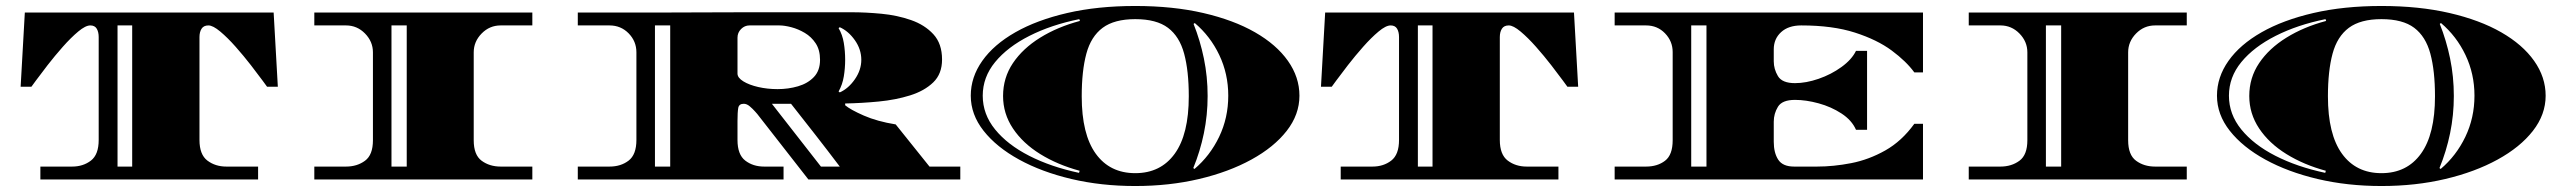

<svg xmlns="http://www.w3.org/2000/svg" viewBox="-20 -600 8555 642"><path d="M115 0V-43H221Q258 -43 284 -63Q310 -83 310 -132V-476Q310 -493 303.5 -504Q297 -515 282 -515Q266 -515 241.5 -494.5Q217 -474 190 -443.5Q163 -413 139 -382Q115 -351 100 -330.5Q85 -310 85 -310H49L63 -558H895L909 -310H873Q873 -310 858 -330.5Q843 -351 819 -382Q795 -413 768 -443.5Q741 -474 716.5 -494.5Q692 -515 677 -515Q661 -515 654 -504Q647 -493 647 -476V-132Q647 -83 673.5 -63Q700 -43 737 -43H843V0ZM373 -43H422V-515H373Z M1031 0V-43H1137Q1174 -43 1200.5 -62.5Q1227 -82 1227 -131V-425Q1227 -461 1200.5 -488Q1174 -515 1137 -515H1031V-558H1760V-515H1654Q1617 -515 1590.5 -488Q1564 -461 1564 -425V-131Q1564 -82 1590.5 -62.5Q1617 -43 1654 -43H1760V0ZM1289 -43H1340V-515H1289Z M1912 0V-43H2018Q2056 -43 2082 -63Q2108 -83 2108 -132V-425Q2108 -462 2082 -488.5Q2056 -515 2018 -515H1912V-558Q1912 -558 1945 -558Q1978 -558 2034.5 -558Q2091 -558 2163 -558Q2235 -558 2315 -558.5Q2395 -559 2474 -559Q2553 -559 2623.5 -559Q2694 -559 2747.5 -559Q2801 -559 2828 -559Q2875 -559 2927.5 -554Q2980 -549 3026 -533Q3072 -517 3101 -485.5Q3130 -454 3130 -401Q3130 -353 3100.5 -324.5Q3071 -296 3023 -281Q2975 -266 2918 -260.5Q2861 -255 2806 -254V-248Q2824 -233 2868.5 -213.5Q2913 -194 2975 -184L3088 -43H3191V0H2683L2512 -219Q2512 -219 2504.5 -227.5Q2497 -236 2487 -244.5Q2477 -253 2467 -253Q2451 -253 2448.5 -239Q2446 -225 2446 -195V-132Q2446 -83 2472 -63Q2498 -43 2535 -43H2600V0ZM2170 -43H2221V-515H2170ZM2580 -302Q2616 -302 2648.5 -311.5Q2681 -321 2701.5 -342.5Q2722 -364 2722 -400Q2722 -433 2707.5 -455Q2693 -477 2671 -490Q2649 -503 2626 -509Q2603 -515 2586 -515H2486Q2470 -515 2458 -503Q2446 -491 2446 -474V-354Q2446 -340 2465.5 -328Q2485 -316 2515.5 -309Q2546 -302 2580 -302ZM2788 -291Q2817 -304 2838.5 -335Q2860 -366 2860 -400Q2860 -435 2838.5 -465.5Q2817 -496 2788 -509L2784 -506Q2797 -484 2801.5 -456.5Q2806 -429 2806 -400Q2806 -372 2801.5 -344.5Q2797 -317 2784 -294ZM2725 -43H2788Q2748 -96 2707 -148.5Q2666 -201 2625 -253H2561Z M3776 22Q3662 22 3562.5 -1.5Q3463 -25 3387.5 -66.5Q3312 -108 3269 -162.5Q3226 -217 3226 -280Q3226 -342 3264.5 -396.5Q3303 -451 3375 -492Q3447 -533 3548.5 -556.5Q3650 -580 3776 -580Q3902 -580 4003.5 -556.5Q4105 -533 4176.5 -492Q4248 -451 4286.5 -396.5Q4325 -342 4325 -280Q4325 -217 4282.5 -162.5Q4240 -108 4164.5 -66.5Q4089 -25 3989.5 -1.5Q3890 22 3776 22ZM3588 -22 3590 -29Q3516 -49 3458 -85Q3400 -121 3367 -170.5Q3334 -220 3334 -279Q3334 -340 3367 -389Q3400 -438 3458 -474Q3516 -510 3591 -530L3589 -536Q3495 -517 3422 -480Q3349 -443 3307.5 -392.5Q3266 -342 3266 -280Q3266 -218 3307.5 -167Q3349 -116 3421.5 -79Q3494 -42 3588 -22ZM3776 -21Q3861 -21 3908 -86Q3955 -151 3955 -278Q3955 -363 3939.5 -420.5Q3924 -478 3885.5 -507Q3847 -536 3776 -536Q3706 -536 3667 -507Q3628 -478 3612.5 -420.5Q3597 -363 3597 -278Q3597 -151 3644 -86Q3691 -21 3776 -21ZM3974 -35Q4026 -79 4056.5 -142.5Q4087 -206 4087 -280Q4087 -353 4057 -416Q4027 -479 3975 -523L3971 -520Q3993 -465 4005.5 -404.5Q4018 -344 4018 -279Q4018 -215 4005.5 -154.5Q3993 -94 3970 -38Z M4463 0V-43H4569Q4606 -43 4632 -63Q4658 -83 4658 -132V-476Q4658 -493 4651.5 -504Q4645 -515 4630 -515Q4614 -515 4589.5 -494.5Q4565 -474 4538 -443.5Q4511 -413 4487 -382Q4463 -351 4448 -330.5Q4433 -310 4433 -310H4397L4411 -558H5243L5257 -310H5221Q5221 -310 5206 -330.5Q5191 -351 5167 -382Q5143 -413 5116 -443.5Q5089 -474 5064.5 -494.5Q5040 -515 5025 -515Q5009 -515 5002 -504Q4995 -493 4995 -476V-132Q4995 -83 5021.5 -63Q5048 -43 5085 -43H5191V0ZM4721 -43H4770V-515H4721Z M5379 0V-43H5484Q5522 -43 5547.5 -62.5Q5573 -82 5573 -131V-426Q5573 -462 5547.5 -488.5Q5522 -515 5484 -515H5379V-558H6410V-358H6381Q6354 -395 6305.5 -431Q6257 -467 6182.5 -491Q6108 -515 6003 -515Q5960 -515 5935.5 -492.5Q5911 -470 5911 -435V-395Q5911 -369 5925 -345.5Q5939 -322 5982 -322Q6019 -322 6061 -336.5Q6103 -351 6137.5 -376Q6172 -401 6186 -430H6223V-166H6186Q6172 -198 6137.5 -220.5Q6103 -243 6061 -254.5Q6019 -266 5982 -266Q5939 -266 5925 -243Q5911 -220 5911 -193V-126Q5911 -89 5926 -66Q5941 -43 5979 -43H6056Q6111 -43 6170 -54.5Q6229 -66 6284 -97Q6339 -128 6381 -186H6410V0ZM5635 -43H5686V-515H5635Z M6563 0V-43H6669Q6706 -43 6732.5 -62.5Q6759 -82 6759 -131V-425Q6759 -461 6732.5 -488Q6706 -515 6669 -515H6563V-558H7292V-515H7186Q7149 -515 7122.5 -488Q7096 -461 7096 -425V-131Q7096 -82 7122.5 -62.5Q7149 -43 7186 -43H7292V0ZM6821 -43H6872V-515H6821Z M7943 22Q7829 22 7729.5 -1.5Q7630 -25 7554.5 -66.5Q7479 -108 7436 -162.5Q7393 -217 7393 -280Q7393 -342 7431.5 -396.5Q7470 -451 7542 -492Q7614 -533 7715.5 -556.5Q7817 -580 7943 -580Q8069 -580 8170.5 -556.5Q8272 -533 8343.5 -492Q8415 -451 8453.5 -396.5Q8492 -342 8492 -280Q8492 -217 8449.5 -162.5Q8407 -108 8331.5 -66.5Q8256 -25 8156.5 -1.5Q8057 22 7943 22ZM7755 -22 7757 -29Q7683 -49 7625 -85Q7567 -121 7534 -170.5Q7501 -220 7501 -279Q7501 -340 7534 -389Q7567 -438 7625 -474Q7683 -510 7758 -530L7756 -536Q7662 -517 7589 -480Q7516 -443 7474.5 -392.5Q7433 -342 7433 -280Q7433 -218 7474.5 -167Q7516 -116 7588.5 -79Q7661 -42 7755 -22ZM7943 -21Q8028 -21 8075 -86Q8122 -151 8122 -278Q8122 -363 8106.5 -420.5Q8091 -478 8052.5 -507Q8014 -536 7943 -536Q7873 -536 7834 -507Q7795 -478 7779.5 -420.5Q7764 -363 7764 -278Q7764 -151 7811 -86Q7858 -21 7943 -21ZM8141 -35Q8193 -79 8223.5 -142.5Q8254 -206 8254 -280Q8254 -353 8224 -416Q8194 -479 8142 -523L8138 -520Q8160 -465 8172.5 -404.5Q8185 -344 8185 -279Q8185 -215 8172.5 -154.5Q8160 -94 8137 -38Z"/></svg>

Font: Diplomata SC
Style: Regular
Weight: 400
Designer: Eduardo Rodriguez Tunni
Foundry: Eduardo Rodriguez Tunni
Version: Version 1.002; ttfautohint (v1.8.4.7-5d5b);gftools[0.9.23]